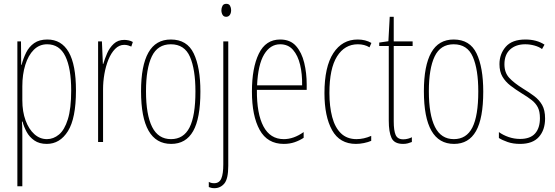

<svg xmlns="http://www.w3.org/2000/svg" viewBox="-20 -744 2910 1006"><path d="M228 -537Q302 -537 340 -471Q378 -405 378 -270Q378 -124 336 -57Q294 10 225 10Q186 10 160 -8Q134 -26 119.5 -53Q105 -80 98 -107H95Q96 -98 96.5 -79.5Q97 -61 97 -37V232H71V-527H90L91 -404H93Q102 -438 117 -468.5Q132 -499 159 -518Q186 -537 228 -537ZM227 -512Q186 -512 157 -483Q128 -454 112.5 -404Q97 -354 97 -292V-219Q97 -159 114 -113Q131 -67 160 -41Q189 -15 226 -15Q260 -15 289 -39Q318 -63 335.5 -119Q353 -175 353 -270Q353 -386 322.5 -449Q292 -512 227 -512Z M631 -535Q641 -535 653.5 -532.5Q666 -530 676 -524L668 -500Q662 -503 652 -506Q642 -509 631 -509Q604 -509 583 -487.5Q562 -466 548 -431.5Q534 -397 527 -356.5Q520 -316 520 -277V0H494V-527H514L519 -409H521Q529 -436 541.5 -465Q554 -494 576 -514.5Q598 -535 631 -535Z M1030 -264Q1030 -124 992 -57Q954 10 877 10Q719 10 719 -266Q719 -400 757.5 -468.5Q796 -537 875 -537Q960 -537 995 -464Q1030 -391 1030 -264ZM745 -266Q745 -143 777 -79Q809 -15 876 -15Q942 -15 973 -76Q1004 -137 1004 -265Q1004 -380 975.5 -446Q947 -512 875 -512Q806 -512 775.5 -448.5Q745 -385 745 -266Z M1140 -690Q1140 -702 1145.5 -713Q1151 -724 1166 -724Q1180 -724 1185.5 -713.5Q1191 -703 1191 -691Q1191 -675 1184 -665.5Q1177 -656 1165 -656Q1152 -656 1146 -666.5Q1140 -677 1140 -690ZM1103 242Q1093 242 1086 240Q1079 238 1074 236V209Q1086 216 1102 216Q1129 216 1139.5 191.5Q1150 167 1150 117V-527H1176V125Q1176 193 1155.5 217.5Q1135 242 1103 242Z M1448 -537Q1501 -537 1531 -503Q1561 -469 1574 -415Q1587 -361 1587 -301V-273H1326Q1325 -148 1360.5 -81.5Q1396 -15 1467 -15Q1519 -15 1571 -52V-22Q1550 -8 1524 1Q1498 10 1467 10Q1381 10 1340.5 -63.5Q1300 -137 1300 -264Q1300 -388 1336 -462.5Q1372 -537 1448 -537ZM1448 -512Q1396 -512 1364 -459Q1332 -406 1327 -297H1563Q1564 -356 1552.5 -404.5Q1541 -453 1515.5 -482.5Q1490 -512 1448 -512Z M1845 10Q1760 10 1720 -62Q1680 -134 1680 -256Q1680 -394 1726.5 -465.5Q1773 -537 1854 -537Q1895 -537 1926 -519L1916 -496Q1890 -512 1855 -512Q1786 -512 1746 -448.5Q1706 -385 1706 -257Q1706 -186 1720.5 -131Q1735 -76 1766.5 -45.5Q1798 -15 1848 -15Q1886 -15 1925 -32V-6Q1909 1 1887 5.5Q1865 10 1845 10Z M2093 -14Q2106 -14 2118.5 -17.5Q2131 -21 2138 -25V0Q2128 4 2117 7Q2106 10 2092 10Q2046 10 2031.5 -21Q2017 -52 2017 -112V-503H1967V-521L2015 -528L2022 -656H2043V-527H2142V-503H2043V-108Q2043 -60 2053 -37Q2063 -14 2093 -14Z M2512 -264Q2512 -124 2474 -57Q2436 10 2359 10Q2201 10 2201 -266Q2201 -400 2239.5 -468.5Q2278 -537 2357 -537Q2442 -537 2477 -464Q2512 -391 2512 -264ZM2227 -266Q2227 -143 2259 -79Q2291 -15 2358 -15Q2424 -15 2455 -76Q2486 -137 2486 -265Q2486 -380 2457.5 -446Q2429 -512 2357 -512Q2288 -512 2257.5 -448.5Q2227 -385 2227 -266Z M2836 -123Q2836 -63 2803.5 -26.5Q2771 10 2705 10Q2668 10 2639.5 0Q2611 -10 2594 -21V-52Q2616 -36 2645 -26Q2674 -16 2705 -16Q2758 -16 2783.5 -44.5Q2809 -73 2809 -125Q2809 -160 2798 -181.5Q2787 -203 2766 -219.5Q2745 -236 2715 -254Q2681 -275 2654.5 -295.5Q2628 -316 2612.5 -342.5Q2597 -369 2597 -408Q2597 -461 2630 -499Q2663 -537 2733 -537Q2792 -537 2833 -510L2820 -487Q2804 -499 2780 -505.5Q2756 -512 2732 -512Q2683 -512 2653 -485Q2623 -458 2623 -407Q2623 -364 2647.5 -337Q2672 -310 2720 -280Q2753 -260 2779 -240.5Q2805 -221 2820.5 -194Q2836 -167 2836 -123Z"/></svg>

Font: Noto Sans Thai ExtCond Thin
Style: Regular
Weight: 100
Width: 2
Designer: Monotype Design Team
Foundry: Monotype Imaging Inc.
Version: Version 2.002; ttfautohint (v1.8.4.7-5d5b)